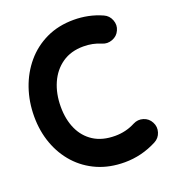

<svg xmlns="http://www.w3.org/2000/svg" viewBox="-144 -839 903 1013"><g transform="rotate(-20 308.0 -332.5)"><path d="M581.1 -600.6Q568.8 -572.8 539.6 -561.8Q510.3 -550.8 482.9 -563Q438 -582.5 385.3 -582.5Q314.9 -582.5 265.9 -548.3Q216.8 -514.2 190.9 -455.6Q165 -397 165 -323.2Q165 -252.4 189.7 -198Q214.4 -143.6 262.9 -112.5Q311.5 -81.5 383.3 -81.5Q443.8 -81.5 496.1 -108.9Q523.4 -123 552.5 -114Q581.5 -105 595.7 -77.6Q609.9 -50.8 600.8 -21.5Q591.8 7.8 564.5 22Q478.5 66.9 383.3 66.9Q299.3 66.9 231.7 37.4Q164.1 7.8 115.7 -45.4Q67.4 -98.6 41.5 -169.7Q15.6 -240.7 15.6 -323.2Q15.6 -405.8 41 -479.5Q66.4 -553.2 114.5 -610.1Q162.6 -667 231 -699.5Q299.3 -731.9 385.3 -731.9Q425.8 -731.9 465.6 -723.9Q505.4 -715.8 543.5 -698.7Q571.3 -686.5 582.5 -657.2Q593.8 -627.9 581.1 -600.6Z"/></g></svg>

Font: Mikhak ExtraBold
Style: Regular
Weight: 800
Designer: Amin Abedi
Version: Version 3.3